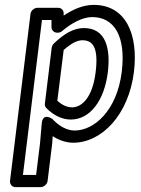

<svg xmlns="http://www.w3.org/2000/svg" viewBox="-20 -548 577 787"><path d="M151 -41 144 40 128 169H74L152 -466H191V-436C191 -424 202 -414 214 -414H217C224 -414 231 -417 235 -421C274 -454 319 -478 358 -478C448 -478 497 -400 479 -253C459 -93 365 -13 286 -13C256 -13 224 -29 195 -60C195 -60 155 -90 151 -41ZM196 10C220 26 250 37 280 37C397 37 507 -77 529 -253C548 -410 494 -528 364 -528C320 -528 278 -509 241 -484V-494C241 -506 231 -516 219 -516H133C122 -516 107 -506 105 -491L21 194C20 205 28 219 43 219H147C158 219 173 209 175 194L194 40ZM169 -106C201 -73 237 -58 270 -58C350 -58 408 -137 422 -252C434 -351 413 -433 324 -433C281 -433 242 -409 201 -370C196 -365 193 -359 192 -353L164 -124C163 -117 165 -110 169 -106ZM215 -135 241 -343C274 -372 297 -383 318 -383C363 -383 384 -349 372 -252C359 -145 313 -108 276 -108C259 -108 238 -114 215 -135Z"/></svg>

Font: Falling Sky
Style: CondOuObl
Weight: 400
Designer: Paul D. Hunt
Foundry: Adobe Systems Incorporated
Version: Version 1.02